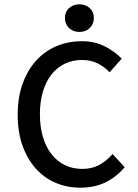

<svg xmlns="http://www.w3.org/2000/svg" viewBox="-20 -858 640 890"><path d="M352 12Q291 12 238 -10.5Q185 -33 146 -76.5Q107 -120 84.5 -182.5Q62 -245 62 -326Q62 -406 84.5 -469Q107 -532 146.5 -576Q186 -620 240.5 -643.5Q295 -667 360 -667Q420 -667 467 -642.5Q514 -618 544 -586L488 -523Q463 -549 432 -564.5Q401 -580 360 -580Q316 -580 280 -562.5Q244 -545 218.5 -512.5Q193 -480 179 -433.5Q165 -387 165 -329Q165 -270 179 -223Q193 -176 219 -143Q245 -110 281 -92.5Q317 -75 362 -75Q405 -75 439 -93Q473 -111 502 -144L558 -83Q519 -37 468.5 -12.5Q418 12 352 12ZM348 -710Q319 -710 300 -728Q281 -746 281 -775Q281 -803 300 -820.5Q319 -838 348 -838Q377 -838 396 -820.5Q415 -803 415 -775Q415 -746 396 -728Q377 -710 348 -710Z"/></svg>

Font: SauceCodePro Nerd Font Mono
Style: Regular
Weight: 500
Monospace: yes
Designer: Paul D. Hunt, Teo Tuominen
Foundry: Adobe Systems Incorporated
Version: Version 2.030;PS 1.000;hotconv 16.6.51;makeotf.lib2.5.65220;